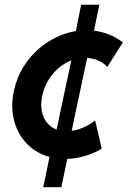

<svg xmlns="http://www.w3.org/2000/svg" viewBox="-20 -658 533 802"><path d="M251.5 5.9Q195.2 5.9 150.2 -16Q105.3 -37.9 75.8 -77Q46.4 -116 36 -167.2Q25.5 -218.4 37.7 -276.9Q49.9 -334.2 79.3 -380.9Q108.7 -427.7 150.5 -461.4Q192.3 -495.2 241.1 -513.4Q290 -531.7 340.3 -531.7Q385.6 -531.7 425.2 -517.8Q464.8 -503.9 493.1 -480.5L428 -378.2Q412.3 -396.9 386.8 -406.7Q361.3 -416.4 334.3 -416.4Q292.5 -416.4 254.8 -394.9Q217.2 -373.4 190.7 -336.6Q164.3 -299.8 155.6 -254.2Q148 -214 157.7 -181.4Q167.5 -148.7 193.1 -129.5Q218.6 -110.2 258 -110.2Q292.9 -110.2 324.9 -124Q356.8 -137.7 377.4 -155.2L404.9 -36.8Q372.5 -17 332.1 -5.6Q291.7 5.9 251.5 5.9ZM160.6 124 188.6 -10.5 207.2 -73.9 286.1 -445 290.9 -497.4 318.9 -638.2H395L365.6 -496.3L350.2 -445L271.3 -73.9L264.1 -9.4L236.2 124Z"/></svg>

Font: Reddit Sans
Style: Italic
Weight: 400
Italic angle: -11.25°
Designer: Stephen Hutchings
Version: Version 1.013